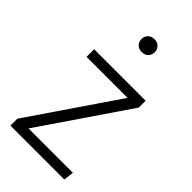

<svg xmlns="http://www.w3.org/2000/svg" viewBox="-233 -820 887 887"><g transform="rotate(45 211.0 -376.5)"><path d="M27.8 0V-44.9L319.8 -473.1H51.8V-522.9H388.2V-478L96.2 -49.8H386.2L379.9 0ZM184.8 -741Q196.8 -752.9 216.3 -752.9Q235.8 -752.9 247.8 -741Q259.8 -729 259.8 -710.9Q259.8 -692.9 247.8 -680.9Q235.8 -668.9 216.3 -668.9Q196.8 -668.9 184.8 -680.9Q172.9 -692.9 172.9 -710.9Q172.9 -729 184.8 -741Z"/></g></svg>

Font: FiraSans-Light
Style: Regular
Weight: 300
Designer: Carrois Corporate & Edenspiekermann AG
Foundry: Carrois Corporate GbR & Edenspiekermann AG
Version: Version 3.106;PS 003.106;hotconv 1.0.70;makeotf.lib2.5.58329